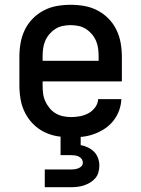

<svg xmlns="http://www.w3.org/2000/svg" viewBox="-20 -562 590 802"><path d="M277 12Q248 12 219 7Q190 2 164 -11Q138 -24 117.5 -45Q97 -66 84 -92Q71 -118 66 -147Q61 -176 61 -205V-325Q61 -354 66 -382.5Q71 -411 83.5 -437Q96 -463 116.5 -484Q137 -505 163 -518.5Q189 -532 217.5 -537Q246 -542 275 -542Q304 -542 332.5 -537Q361 -532 387 -518.5Q413 -505 433.5 -484Q454 -463 466.5 -437Q479 -411 484 -382.5Q489 -354 489 -325V-222H158V-205Q158 -188 160 -171.5Q162 -155 169 -139.5Q176 -124 187 -110.5Q198 -97 212.5 -88.5Q227 -80 243.5 -76.5Q260 -73 277 -73Q296 -73 314.5 -76.5Q333 -80 349.5 -89Q366 -98 377.5 -113.5Q389 -129 390 -148H487Q486 -124 477.5 -100.5Q469 -77 453.5 -57.5Q438 -38 417.5 -24.5Q397 -11 374 -2.5Q351 6 326.5 9Q302 12 277 12ZM158 -308H392V-325Q392 -342 390 -358.5Q388 -375 381.5 -390.5Q375 -406 364 -419Q353 -432 339 -441Q325 -450 308.5 -453.5Q292 -457 275 -457Q258 -457 241.5 -453.5Q225 -450 211 -441Q197 -432 186 -419Q175 -406 168.5 -390.5Q162 -375 160 -358.5Q158 -342 158 -325ZM167 220V146H275Q283 146 291 145Q299 144 307 141Q315 138 320.5 132Q326 126 326 118Q326 109 321 102Q316 95 308 91.5Q300 88 291.5 87Q283 86 275 86H233V0H317V44Q333 47 347.5 54Q362 61 373 72Q384 83 389.5 98.5Q395 114 395 130Q395 144 391 158Q387 172 378 182.5Q369 193 356.5 200.5Q344 208 330.5 212.5Q317 217 303 218.5Q289 220 275 220Z"/></svg>

Font: Lode Dark Term
Style: Bold
Weight: 700
Monospace: yes
Designer: Belleve Invis
Foundry: Belleve Invis
Version: Version 29.2.0